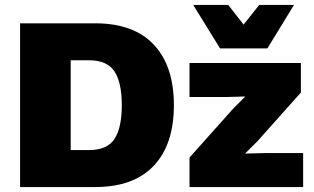

<svg xmlns="http://www.w3.org/2000/svg" viewBox="-20 -754 1265 774"><path d="M364 -660Q519 -660 600 -574Q681 -488 681 -330Q681 -172 600 -86Q519 0 364 0H61V-660ZM339 -149Q412 -149 441.5 -194Q471 -239 471 -330Q471 -421 441.5 -466Q412 -511 339 -511H265V-149ZM744 0V-119L920 -316L969 -365L894 -363H744V-500H1193V-381L1019 -186L968 -135L1053 -137H1202V0ZM1165 -734 1058 -559H867L759 -734H900L962 -655L1025 -734Z"/></svg>

Font: Work Sans ExtraBold
Style: Regular
Weight: 800
Designer: Wei Huang
Foundry: Wei Huang
Version: Version 2.012; ttfautohint (v1.8.3)